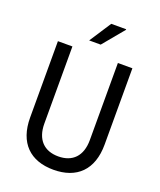

<svg xmlns="http://www.w3.org/2000/svg" viewBox="-161 -983 914 1095"><g transform="rotate(20 296.0 -435.5)"><path d="M306 -751 413 -880 412 -883H322L236 -751ZM522 -223V-686H434V-218C434 -121 382 -69 296 -69C210 -69 158 -121 158 -218V-686H70V-223C70 -69 155 12 296 12C437 12 522 -69 522 -223Z"/></g></svg>

Font: Archivo Narrow
Style: Regular
Weight: 400
Designer: Hector Gatti
Foundry: Omnibus-Type
Version: Version 1.003;PS 001.003;hotconv 1.0.70;makeotf.lib2.5.58329